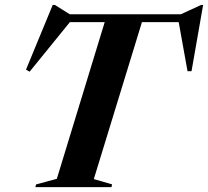

<svg xmlns="http://www.w3.org/2000/svg" viewBox="-20 -774 860 794"><path d="M443.5 -11.5 441 0H126L129.5 -11.5L215 -34.5L413 -682.5H269L102.5 -477.5L87.5 -486L198 -753.5H207L268.5 -715H728L811.5 -753.5H820L772 -479.5H755.5L719 -682.5H567L368 -33.5Z"/></svg>

Font: Newsreader Display SemiBold
Style: Italic
Weight: 600
Italic angle: -17°
Designer: Hugues Gentile
Foundry: Production Type
Version: Version 1.001